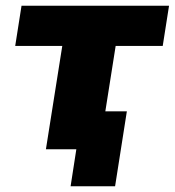

<svg xmlns="http://www.w3.org/2000/svg" viewBox="-20 -520 609 669"><path d="M226 129 246 0H140L197 -360H33L55 -500H569L547 -360H383L347 -132H422L381 129Z"/></svg>

Font: Nunito Sans 9pt Black
Style: Italic
Weight: 900
Italic angle: -9°
Version: Version 3.101;gftools[0.9.27]